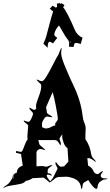

<svg xmlns="http://www.w3.org/2000/svg" viewBox="-100 -1210 730 1269"><path d="M356 -901.4 356.9 -920.4V-929.2L354 -936L355 -937Q354 -941.9 344 -953.6Q334 -965.3 315.4 -998.5Q296.9 -1031.7 290 -1042Q275.9 -1027.8 267.3 -1009.8Q258.8 -991.7 258.8 -981.9Q258.8 -972.2 278.8 -960L250 -923.3Q234.4 -934.1 229 -934.1Q214.8 -934.1 214.8 -894L187 -921.4L193.8 -937L191.9 -939L196.8 -942.4Q203.1 -957 222.4 -1032.7Q241.7 -1108.4 252 -1136.2L251 -1134.3Q251 -1135.3 229 -1152.3L248 -1172.4Q268.1 -1159.2 270 -1159.2L277.8 -1166Q275.9 -1174.8 275.9 -1186L297.9 -1189.9Q299.3 -1183.1 300.8 -1181.2L306.2 -1189L326.2 -1176.3Q317.9 -1163.6 317.9 -1163.1V-1161.1Q343.8 -1131.8 397 -1007.3Q403.3 -993.2 416.5 -980Q429.7 -966.8 445.8 -960.9L433.1 -918.9Q413.6 -926.3 404.3 -926.3Q395 -926.3 392.1 -921.1Q389.2 -916 386.2 -899.4ZM363.8 -938 360.8 -934.1 366.2 -925.3ZM567.4 -41Q572.8 -31.7 590.8 -31.2Q608.9 -30.8 610.4 -27.8Q610.4 -25.9 597.7 -24.7Q585 -23.4 580.6 -21.5Q576.2 -19.5 574.2 -17.1Q572.3 -14.6 565.7 -12Q559.1 -9.3 553 0.2Q546.9 9.8 545.9 17.6Q544.4 38.1 537.1 38.1Q527.8 38.1 511.2 19Q494.6 0 483.4 -20L459 -5.9Q446.3 0.5 445.8 18.1Q445.3 35.6 436 39.1Q436 -14.6 381.3 -33.2Q356 -42 336.7 -42Q317.4 -42 283.2 -40L267.1 -33.2Q265.6 -32.7 256.8 -24.4Q232.4 -2.9 223.1 -2.9L227.1 -6.8H226.1Q224.1 -6.8 207.5 -21.5Q190.9 -36.1 185.1 -36.1L114.3 -32.2Q99.1 -19.5 69.3 -14.2Q62 -1 36.9 4.9Q11.7 10.7 -20 15.1Q-51.8 19.5 -61.3 24.7Q-70.8 29.8 -74.2 29.8Q-77.6 29.8 -79.6 28.8Q-52.7 13.2 -38.6 -2L-21 -27.8Q-17.1 -32.7 -15.4 -46.9Q-13.7 -61 -10.7 -64Q-12.7 -45.9 -12.7 -36.9Q-12.7 -27.8 -10.7 -25.9V-36.1Q-10.7 -66.9 11.2 -67.9Q11.2 -102.5 50.3 -115.2L39.1 -191.9L5.4 -200.2L6.3 -211.9Q33.7 -206.1 38.1 -206.1Q45.4 -206.1 52 -222.2Q58.6 -238.3 66.2 -258.8Q73.7 -279.3 82 -286.1Q81.1 -295.9 81.1 -314L86.4 -379.9Q86.4 -384.8 72 -395Q57.6 -405.3 57.1 -412.1V-414.1Q79.1 -404.8 88.1 -404.8Q97.2 -404.8 107.7 -427.2Q118.2 -449.7 118.2 -457.8Q118.2 -465.8 106.4 -476.6Q91.3 -491.2 95.2 -499Q119.6 -483.9 125.7 -483.9Q131.8 -483.9 139.2 -491.2Q138.2 -495.1 138.2 -510.5Q138.2 -525.9 155.3 -569.6Q172.4 -613.3 172.4 -638.2L171.4 -649.9Q171.4 -653.8 157.5 -665.3Q143.6 -676.8 143.1 -683.1V-685.1Q169.4 -672.9 176.3 -672.9Q188 -672.9 208.5 -707Q229 -741.2 252.2 -787.1Q275.4 -833 281 -840.3Q286.6 -847.7 290 -858.9Q300.8 -890.6 308.1 -894Q304.2 -871.1 304.2 -857.7Q304.2 -844.2 311.5 -820.1Q318.8 -795.9 342.3 -741.2Q365.7 -686.5 385.3 -646Q435.1 -542.5 446.3 -441.9Q448.7 -417 457.5 -397.9Q466.3 -378.9 466.3 -359.9L464.4 -320.8V-290Q494.6 -248 503.4 -188Q506.3 -172.9 519.3 -160.4Q532.2 -147.9 532.2 -141.1L533.2 -138.2Q501.5 -165 485.4 -165H477.1L482.4 -115.2Q506.8 -104.5 516.6 -81.1Q525.4 -59.1 548.3 -59.1Q549.3 -59.1 561 -69.1Q572.8 -79.1 582 -79.1Q565.4 -56.6 565.4 -51.3Q565.4 -45.9 567.4 -42ZM303.2 -107.9 309.1 -108.9 324.2 -110.8 352.1 -142.1 346.2 -230Q329.1 -242.2 320.1 -267.8Q311 -293.5 311 -305.7Q311 -317.9 311.5 -319.8Q312 -321.8 312 -323.2L297.4 -301.8Q293.5 -296.4 293.5 -292.5Q293.5 -288.6 297.9 -277.8Q302.2 -267.1 302.2 -259.5Q302.2 -252 299.3 -249Q285.2 -272.5 278.6 -278.3Q272 -284.2 262.2 -284.2H153.3L160.2 -256.8Q161.6 -251 179.4 -237.8Q197.3 -224.6 198.2 -216.8Q177.2 -225.1 167.7 -225.1Q158.2 -225.1 150.4 -219.2L141.1 -206.1V-110.8L178.2 -112.8L208 -107.9Q210.4 -107.9 221.4 -113Q232.4 -118.2 239.3 -118.2Q246.1 -118.2 248 -117.2Q229 -105.5 222.9 -99.4Q216.8 -93.3 215.3 -85.9V-75.2L214.4 -71.8Q214.4 -64.9 221.7 -64.5Q237.3 -63.5 244.1 -48.8Q222.2 -56.2 215.6 -56.2Q209 -56.2 209 -47.9Q211.4 -36.1 231.4 -11.2Q248.5 -29.3 252.9 -40Q257.3 -50.8 268.8 -71.8Q280.3 -92.8 280.3 -96.7Q280.3 -100.6 273.2 -112.8Q266.1 -125 266.1 -130.1Q266.1 -135.3 270 -139.2Q291 -107.9 303.2 -107.9ZM241.2 -435.1 212.4 -439.9Q202.1 -439.9 193.4 -427.7Q177.2 -405.8 177.2 -389.4Q177.2 -373 178.2 -369.1L200.2 -360.8Q218.8 -360.8 231.4 -367.9Q244.1 -375 250 -377L266.1 -381.8Q264.2 -385.7 264.2 -390.6Q264.2 -395.5 273.2 -406.2Q282.2 -417 282.2 -421.9Q282.2 -441.9 269 -509.5Q255.9 -577.1 248 -601.1L205.1 -502.9V-493.2Q207 -491.2 209 -473.1V-469.2Q210.9 -457 232.4 -448.2Q244.6 -439.9 245.1 -437Q245.1 -435.1 241.2 -435.1Z"/></svg>

Font: Eater Caps
Style: Regular
Weight: 400
Version: Version 001.002